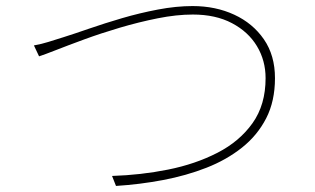

<svg xmlns="http://www.w3.org/2000/svg" viewBox="-20 -646 1040 634"><path d="M92 -496Q119 -501 139.5 -507.5Q160 -514 189 -523Q224 -534 274.5 -551.5Q325 -569 383 -586Q441 -603 501.5 -614.5Q562 -626 616 -626Q692 -626 753.5 -597.5Q815 -569 851.5 -516Q888 -463 888 -388Q888 -312 859 -255.5Q830 -199 779 -158.5Q728 -118 661.5 -92Q595 -66 518.5 -51.5Q442 -37 363 -32L350 -65Q445 -68 535 -86Q625 -104 698 -141.5Q771 -179 814 -239.5Q857 -300 857 -388Q857 -446 828.5 -493.5Q800 -541 746 -569.5Q692 -598 617 -598Q563 -598 500.5 -585.5Q438 -573 375.5 -554.5Q313 -536 258.5 -516Q204 -496 164.5 -480.5Q125 -465 109 -460Z"/></svg>

Font: Noto Sans SC Thin Thin
Style: Regular
Weight: 250
Version: Version 2.004-H2;hotconv 1.0.118;makeotfexe 2.5.65603